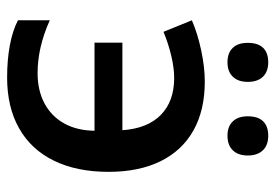

<svg xmlns="http://www.w3.org/2000/svg" viewBox="-138 -633 781 545"><g transform="rotate(90 252.5 -360.5)"><path d="M37.6 -21V-111.3Q114.3 -76.7 187.5 -76.7Q236.8 -76.7 273.7 -96.4Q310.5 -116.2 330.6 -152.6Q350.6 -189 351.1 -238.3H101.1V-317.4H349.6Q344.7 -388.7 306.2 -426.5Q267.6 -464.4 201.2 -464.4Q173.8 -464.4 139.9 -456.5Q106 -448.7 70.3 -434.1L37.6 -514.6Q74.7 -530.8 122.6 -541Q170.4 -551.3 211.9 -551.3Q292.5 -551.3 349.9 -519.3Q407.2 -487.3 437.5 -426Q467.8 -364.7 467.8 -278.3Q467.8 -187.5 436 -122.8Q404.3 -58.1 344.2 -24.2Q284.2 9.8 200.2 9.8Q149.9 9.8 108.2 2Q66.4 -5.9 37.6 -21ZM310.1 -673.3Q310.1 -702.1 324.2 -716.8Q338.4 -731.4 365.2 -731.4Q392.1 -731.4 406.7 -716.1Q421.4 -700.7 421.4 -673.3Q421.4 -646 406.7 -630.9Q392.1 -615.7 365.2 -615.7Q338.9 -615.7 324.5 -630.9Q310.1 -646 310.1 -673.3ZM101.6 -673.3Q101.6 -702.1 115.7 -716.8Q129.9 -731.4 156.7 -731.4Q183.1 -731.4 197.8 -716.3Q212.4 -701.2 212.4 -673.3Q212.4 -646 197.8 -630.9Q183.1 -615.7 156.7 -615.7Q130.4 -615.7 116 -630.6Q101.6 -645.5 101.6 -673.3Z"/></g></svg>

Font: Viking Open Sans Light
Style: Bold
Weight: 600
Foundry: Ascender Corporation
Version: Version 2.001